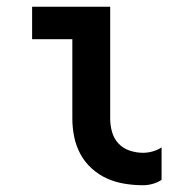

<svg xmlns="http://www.w3.org/2000/svg" viewBox="-20 -540 540 568"><path d="M403 8Q376 8 348.5 3.5Q321 -1 296.5 -12Q272 -23 251.5 -41.5Q231 -60 218 -84Q205 -108 199.5 -135Q194 -162 194 -189V-424H75V-520H306V-189Q306 -169 311.5 -149.5Q317 -130 330.5 -115.5Q344 -101 363.5 -94.5Q383 -88 403 -88Q417 -88 431.5 -92Q446 -96 458 -104V-8Q446 0 431.5 4Q417 8 403 8Z"/></svg>

Font: Moesevka
Style: Bold
Weight: 700
Monospace: yes
Designer: Belleve Invis
Foundry: Belleve Invis
Version: Version 32.5.0; ttfautohint (v1.8.4)